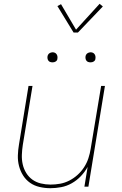

<svg xmlns="http://www.w3.org/2000/svg" viewBox="-20 -982 640 1010"><path d="M245 8Q216 8 188 1.5Q160 -5 138 -20.5Q116 -36 101.5 -59Q87 -82 80 -109Q73 -136 74 -165Q75 -194 80 -223L130 -530H151L100 -220Q96 -194 95 -168Q94 -142 99.5 -117.5Q105 -93 118 -72Q131 -51 150.5 -37Q170 -23 195 -17Q220 -11 246 -11Q271 -11 296 -15.5Q321 -20 344.5 -32Q368 -44 388 -62Q408 -80 422.5 -102.5Q437 -125 445 -149.5Q453 -174 457 -199L512 -530H532L445 0H424L441 -104Q426 -77 405 -55Q384 -33 357.5 -18Q331 -3 302 2.5Q273 8 245 8ZM456 -654Q450 -654 444 -656Q438 -658 434.5 -663Q431 -668 430 -674Q429 -680 430 -686Q431 -691 433.5 -695Q436 -699 439.5 -701.5Q443 -704 447.5 -705.5Q452 -707 456 -707Q463 -707 468.5 -704.5Q474 -702 477.5 -697Q481 -692 482 -686Q483 -680 482 -674Q482 -669 479.5 -665Q477 -661 473 -658.5Q469 -656 465 -655Q461 -654 456 -654ZM256 -654Q250 -654 244 -656Q238 -658 234.5 -663Q231 -668 230 -674Q229 -680 230 -686Q231 -691 233.5 -695Q236 -699 239.5 -701.5Q243 -704 247.5 -705.5Q252 -707 256 -707Q263 -707 268.5 -704.5Q274 -702 277.5 -697Q281 -692 282 -686Q283 -680 282 -674Q282 -669 279.5 -665Q277 -661 273 -658.5Q269 -656 265 -655Q261 -654 256 -654ZM367 -811 282 -950 301 -960 380 -826 504 -962 521 -948 390 -811Z"/></svg>

Font: Iosevka Curly ThExObl
Style: Regular
Weight: 100
Width: 7
Italic angle: -9°
Monospace: yes
Designer: Belleve Invis
Foundry: Belleve Invis
Version: Version 11.1.0; ttfautohint (v1.8.3)